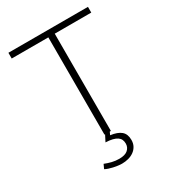

<svg xmlns="http://www.w3.org/2000/svg" viewBox="-207 -787 981 1091"><g transform="rotate(-30 284.0 -241.5)"><path d="M380.9 102.1Q380.9 125.5 371.3 142.6Q361.8 159.7 345.9 170.9Q330.1 182.1 309.8 187.5Q289.6 192.9 268.1 192.9Q255.9 192.9 241.2 190.9Q226.6 189 212.2 185.8Q197.8 182.6 184.8 178.2Q171.9 173.8 163.1 168.9L175.8 141.1Q197.8 149.9 220.5 155.5Q243.2 161.1 268.1 161.1Q306.2 161.1 324.5 145Q342.8 128.9 342.8 104Q342.8 89.4 337.6 78.1Q332.5 66.9 321 59.1Q309.6 51.3 291 46.6Q272.5 42 246.1 41L267.1 0H263.2V-638.2H22.9V-675.8H544.9V-638.2H305.2V0H297.9L289.1 19Q335 24.9 357.9 44.2Q380.9 63.5 380.9 102.1Z"/></g></svg>

Font: Clear Sans Thin
Style: Regular
Weight: 250
Foundry: Intel Corporation
Version: Version 1.00